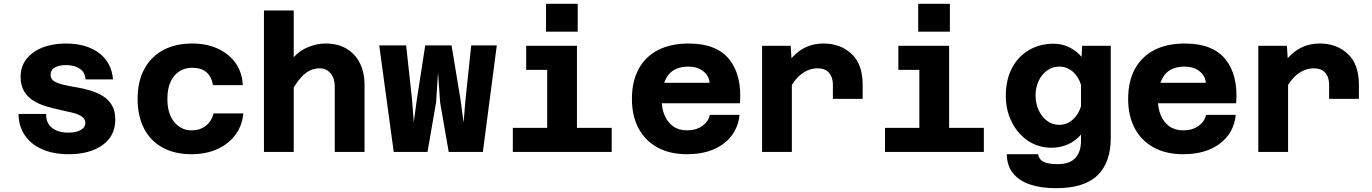

<svg xmlns="http://www.w3.org/2000/svg" viewBox="-20 -796 7190 1006"><path d="M339 12Q261 12 202 -13.5Q143 -39 110.5 -86.5Q78 -134 77 -199H222Q220 -153 251.5 -127Q283 -101 338 -101Q378 -101 402.5 -114.5Q427 -128 427 -152Q427 -173 408.5 -185.5Q390 -198 360 -205.5Q330 -213 294 -220.5Q258 -228 221.5 -239Q185 -250 155 -268.5Q125 -287 106.5 -317.5Q88 -348 88 -394Q88 -447 118 -486Q148 -525 201.5 -546.5Q255 -568 325 -568Q432 -568 498.5 -518.5Q565 -469 572 -380H428Q426 -417 398 -436Q370 -455 326 -455Q289 -455 267 -442Q245 -429 245 -403Q245 -382 263.5 -370.5Q282 -359 312 -352Q342 -345 378.5 -339Q415 -333 451 -322.5Q487 -312 517 -294Q547 -276 565.5 -246Q584 -216 584 -169Q584 -84 517.5 -36Q451 12 339 12Z M983 12Q895 12 831.5 -23Q768 -58 734.5 -123Q701 -188 701 -278Q701 -370 736.5 -435Q772 -500 836 -534Q900 -568 987 -568Q1063 -568 1121.5 -541Q1180 -514 1214.5 -465.5Q1249 -417 1252 -350H1096Q1088 -396 1060.5 -418.5Q1033 -441 987 -441Q949 -441 919.5 -422Q890 -403 873.5 -367Q857 -331 857 -278Q857 -199 893.5 -156Q930 -113 983 -113Q1014 -113 1037.5 -124Q1061 -135 1077 -155.5Q1093 -176 1099 -202H1255Q1249 -137 1213 -89Q1177 -41 1118 -14.5Q1059 12 983 12Z M1734 0V-342Q1734 -386 1712 -412Q1690 -438 1654 -438Q1613 -438 1578.5 -410.5Q1544 -383 1506 -316L1484 -447Q1522 -513 1576 -540.5Q1630 -568 1686 -568Q1750 -568 1795.5 -541Q1841 -514 1865.5 -465.5Q1890 -417 1890 -352V0ZM1363 0V-741H1519V0Z M2043 0 1967 -558H2108L2139 -274L2148 -157L2164 -274L2208 -558H2346L2393 -274L2409 -154L2419 -274L2449 -558H2583L2510 0H2331L2286 -260L2275 -416L2265 -260L2220 0Z M2847 0V-556H3003V0ZM2667 0V-126H3185V0ZM2737 -430V-556H2925V-430ZM2841 -630V-776H3007V-630Z M3580 12Q3490 12 3425.5 -23Q3361 -58 3326 -123Q3291 -188 3291 -278Q3291 -369 3326 -434Q3361 -499 3427.5 -533.5Q3494 -568 3588 -568Q3735 -568 3801.5 -484.5Q3868 -401 3857 -255H3415L3416 -362H3698Q3695 -400 3664 -423.5Q3633 -447 3587 -447Q3515 -447 3481 -402Q3447 -357 3447 -271Q3447 -228 3462 -192Q3477 -156 3506.5 -134.5Q3536 -113 3580 -113Q3627 -113 3659.5 -136Q3692 -159 3699 -194H3855Q3845 -99 3771.5 -43.5Q3698 12 3580 12Z M4344 -278V-353Q4344 -391 4324 -414.5Q4304 -438 4264 -438Q4219 -438 4179 -408Q4139 -378 4103 -304L4087 -435Q4113 -479 4144 -508.5Q4175 -538 4212.5 -553Q4250 -568 4295 -568Q4384 -568 4442 -513.5Q4500 -459 4500 -353V-278ZM3973 0V-556H4123L4129 -456V0Z M4797 0V-556H4953V0ZM4617 0V-126H5135V0ZM4687 -430V-556H4875V-430ZM4791 -630V-776H4957V-630Z M5647 -498 5650 -556H5800V-74Q5800 55 5730.5 122.5Q5661 190 5513 190Q5434 190 5376.5 170.5Q5319 151 5287.5 111.5Q5256 72 5255 12H5419Q5424 40 5448.5 52Q5473 64 5523 64Q5585 64 5614.5 31.5Q5644 -1 5644 -58V-91Q5616 -58 5576.5 -40Q5537 -22 5490 -22Q5420 -22 5366 -58.5Q5312 -95 5281 -157Q5250 -219 5250 -293Q5250 -379 5283 -440.5Q5316 -502 5373 -534.5Q5430 -567 5500 -567Q5545 -567 5583 -548Q5621 -529 5647 -498ZM5530 -142Q5570 -142 5600.5 -169Q5631 -196 5644 -239V-351Q5631 -395 5600.5 -421Q5570 -447 5530 -447Q5494 -447 5466 -426.5Q5438 -406 5422 -372Q5406 -338 5406 -296Q5406 -254 5422 -219Q5438 -184 5466 -163Q5494 -142 5530 -142Z M6180 12Q6090 12 6025.5 -23Q5961 -58 5926 -123Q5891 -188 5891 -278Q5891 -369 5926 -434Q5961 -499 6027.5 -533.5Q6094 -568 6188 -568Q6335 -568 6401.5 -484.5Q6468 -401 6457 -255H6015L6016 -362H6298Q6295 -400 6264 -423.5Q6233 -447 6187 -447Q6115 -447 6081 -402Q6047 -357 6047 -271Q6047 -228 6062 -192Q6077 -156 6106.5 -134.5Q6136 -113 6180 -113Q6227 -113 6259.5 -136Q6292 -159 6299 -194H6455Q6445 -99 6371.5 -43.5Q6298 12 6180 12Z M6944 -278V-353Q6944 -391 6924 -414.5Q6904 -438 6864 -438Q6819 -438 6779 -408Q6739 -378 6703 -304L6687 -435Q6713 -479 6744 -508.5Q6775 -538 6812.5 -553Q6850 -568 6895 -568Q6984 -568 7042 -513.5Q7100 -459 7100 -353V-278ZM6573 0V-556H6723L6729 -456V0Z"/></svg>

Font: Azeret Mono
Style: Bold
Weight: 700
Designer: Martin Vácha
Foundry: Displaay
Version: Version 1.002